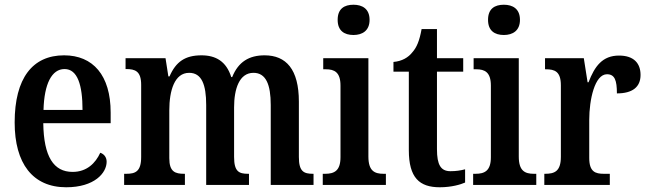

<svg xmlns="http://www.w3.org/2000/svg" viewBox="-20 -782 2743 812"><path d="M260 10C380 10 431 -51 431 -98C431 -118 419 -131 404 -136C384 -92 347 -55 287 -55C207 -55 165 -119 163 -261H448V-306C448 -464 373 -548 251 -548C118 -548 42 -452 42 -264C42 -91 118 10 260 10ZM329 -317H164C167 -428 199 -490 253 -490C308 -490 329 -422 329 -317Z M505 0H762V-47H759C721 -47 696 -55 696 -113V-315C696 -399 718 -474 780 -474C833 -474 852 -424 852 -338V0H1033V-47H1029C991 -47 970 -56 970 -118V-328C970 -406 992 -474 1052 -474C1105 -474 1125 -424 1125 -338V0H1306V-47H1304C1265 -47 1244 -56 1244 -118V-352C1244 -489 1190 -548 1099 -548C1034 -548 988 -521 962 -456H958C937 -523 892 -548 832 -548C763 -548 724 -521 697 -459H692L680 -536H511V-490H513C552 -490 577 -481 577 -423V-118C577 -56 552 -47 514 -47H505Z M1475 -634C1512 -634 1543 -652 1543 -698C1543 -745 1512 -762 1475 -762C1436 -762 1408 -745 1408 -698C1408 -652 1436 -634 1475 -634ZM1345 0H1612V-47H1602C1564 -47 1538 -59 1538 -120V-536H1347V-489H1358C1394 -489 1420 -477 1420 -420V-117C1420 -59 1393 -47 1355 -47H1345Z M1840 10C1890 10 1929 -2 1947 -10V-66C1928 -61 1909 -58 1885 -58C1844 -58 1828 -85 1828 -151V-479H1939V-536H1828V-659H1763C1754 -609 1742 -581 1724 -561C1707 -539 1680 -523 1644 -520V-479H1709V-147C1709 -30 1754 10 1840 10Z M2111 -634C2148 -634 2179 -652 2179 -698C2179 -745 2148 -762 2111 -762C2072 -762 2044 -745 2044 -698C2044 -652 2072 -634 2111 -634ZM1981 0H2248V-47H2238C2200 -47 2174 -59 2174 -120V-536H1983V-489H1994C2030 -489 2056 -477 2056 -420V-117C2056 -59 2029 -47 1991 -47H1981Z M2282 0H2559V-47H2534C2498 -47 2472 -55 2472 -114V-275C2472 -360 2495 -468 2547 -468C2580 -468 2589 -442 2589 -387C2655 -387 2689 -414 2689 -465C2689 -514 2661 -547 2598 -547C2528 -547 2495 -502 2469 -434H2465L2449 -536H2285V-489H2288C2326 -489 2352 -480 2352 -421V-119C2352 -56 2324 -47 2285 -47H2282Z"/></svg>

Font: Noto Serif Ethiopic Condensed SemiBold
Style: Regular
Weight: 600
Width: 3
Designer: Monotype Design Team
Foundry: Monotype Imaging Inc.
Version: Version 2.102